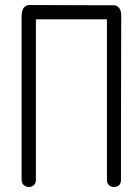

<svg xmlns="http://www.w3.org/2000/svg" viewBox="-20 -745 550 765"><path d="M373 -724H437Q444 -724 453.5 -714.5Q463 -705 463 -683V-654Q463 -609 462.5 -501Q462 -393 462 -219V-29Q462 0 433 0Q422 0 414 -7.5Q406 -15 406 -29V-668H123V-29Q123 -15 115 -7.5Q107 0 95 0Q84 0 75 -7.5Q66 -15 66 -29V-683Q68 -706 75 -714.5Q82 -723 95 -725Z"/></svg>

Font: VDS
Style: Thin
Weight: 100
Width: 0
Designer: artmaker
Foundry: artmaker
Version: Version 1.000 2012 initial release